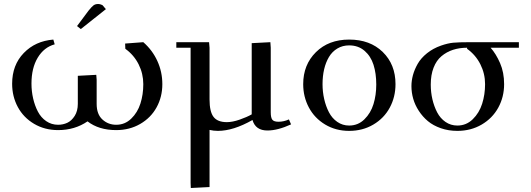

<svg xmlns="http://www.w3.org/2000/svg" viewBox="-20 -651 2669 965"><path d="M41 -230Q41 -324.2 99.4 -384.5Q157.7 -444.8 248 -452.1L254.9 -428.2Q201.2 -413.6 169.7 -361.3Q138.2 -309.1 138.2 -231Q138.2 -192.4 146.5 -156.2Q154.8 -120.1 170.4 -90.1Q186 -60.1 212.4 -42Q238.8 -23.9 272 -23.9Q296.9 -23.9 318.4 -33.9Q339.8 -43.9 355.5 -68.6Q371.1 -93.3 371.1 -128.9V-270L463.9 -274.9L465.8 -250V-128.9Q465.8 -76.7 494.9 -50.3Q523.9 -23.9 564 -23.9Q607.9 -23.9 639.6 -54.7Q671.4 -85.4 685.8 -130.6Q700.2 -175.8 700.2 -228Q700.2 -280.8 676.8 -327.6Q653.3 -374.5 609.9 -405.8L608.9 -432.1L700.2 -439Q746.1 -398.9 771 -344.2Q795.9 -289.6 795.9 -228Q795.9 -164.1 767.1 -111.6Q738.3 -59.1 684.8 -28.1Q631.3 2.9 564 2.9Q476.6 2.9 419.9 -41Q356 2.9 272 2.9Q204.6 2.9 151.4 -28.6Q98.1 -60.1 69.6 -113Q41 -166 41 -230ZM367.2 -520 424.8 -597.2Q440.4 -616.7 449.7 -623.8Q459 -630.9 473.1 -630.9Q478.5 -630.9 484.4 -629.2Q490.2 -627.4 493.2 -626L496.1 -624L512.2 -605L386.2 -504.9Z M866.2 -411.1V-439H1030.8L1033.2 -411.1V-150.9Q1033.2 -89.4 1053.5 -63.2Q1073.7 -37.1 1120.1 -37.1Q1148.4 -37.1 1184.8 -49.8Q1221.2 -62.5 1245.1 -76.2V-434.1L1338.9 -439L1340.8 -411.1V-86.9Q1340.8 -59.1 1348.9 -49.1Q1356.9 -39.1 1379.9 -39.1Q1406.2 -39.1 1432.1 -50.8L1442.9 -25.9Q1375.5 4.9 1324.2 4.9Q1264.2 4.9 1249 -47.9Q1152.8 6.8 1075.2 6.8Q1053.7 6.8 1033.2 2V289.1L939 293.9L938 269V-411.1Z M1503.9 -228Q1503.9 -325.7 1567.9 -388.9Q1631.8 -452.1 1734.9 -452.1Q1839.8 -452.1 1903.8 -389.6Q1967.8 -327.1 1967.8 -228Q1967.8 -163.6 1939 -110.1Q1910.2 -56.6 1856.4 -24.9Q1802.7 6.8 1734.9 6.8Q1667.5 6.8 1614.3 -25.1Q1561 -57.1 1532.5 -110.6Q1503.9 -164.1 1503.9 -228ZM1601.1 -228Q1601.1 -189.5 1609.4 -153.1Q1617.7 -116.7 1633.3 -86.7Q1648.9 -56.6 1675.3 -38.3Q1701.7 -20 1734.9 -20Q1779.8 -20 1811.5 -51.3Q1843.3 -82.5 1857.2 -127.9Q1871.1 -173.3 1871.1 -226.1Q1871.1 -282.2 1857.2 -325.7Q1843.3 -369.1 1811.8 -396Q1780.3 -422.9 1734.9 -422.9Q1701.7 -422.9 1675.5 -407.2Q1649.4 -391.6 1633.3 -364.5Q1617.2 -337.4 1609.1 -302.7Q1601.1 -268.1 1601.1 -228Z M2047.9 -217.8Q2047.9 -245.1 2055.4 -273.2Q2063 -301.3 2079.3 -330.1Q2095.7 -358.9 2126 -383.3Q2156.2 -407.7 2196.8 -421.9Q2230.5 -433.6 2257.8 -436.3Q2285.2 -439 2343.8 -439H2587.9V-411.1H2445.8Q2473.1 -380.4 2493.4 -333.7Q2513.7 -287.1 2513.7 -228Q2513.7 -163.6 2484.4 -110.1Q2455.1 -56.6 2400.9 -24.9Q2346.7 6.8 2278.8 6.8Q2233.9 6.8 2195.6 -6.6Q2157.2 -20 2130.6 -42.2Q2104 -64.5 2085 -93.8Q2065.9 -123 2056.9 -154.5Q2047.9 -186 2047.9 -217.8ZM2145 -226.1Q2145 -187.5 2153.3 -151.9Q2161.6 -116.2 2177.2 -86.2Q2192.9 -56.2 2219.2 -38.1Q2245.6 -20 2278.8 -20Q2323.7 -20 2356.2 -51.8Q2388.7 -83.5 2403.3 -129.6Q2418 -175.8 2418 -228Q2418 -280.8 2394.5 -327.6Q2371.1 -374.5 2327.6 -405.8V-411.1Q2289.1 -411.1 2256.8 -400.6Q2224.6 -390.1 2199 -368.7Q2173.3 -347.2 2159.2 -310.8Q2145 -274.4 2145 -226.1Z"/></svg>

Font: Dehuti Alt
Style: Bold
Weight: 700
Version: Version 1.2